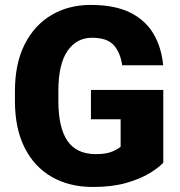

<svg xmlns="http://www.w3.org/2000/svg" viewBox="-20 -741 722 771"><path d="M635.7 -379.9V-87.9Q617.7 -67.9 580.3 -45.2Q543 -22.5 486.3 -6.3Q429.7 9.8 353 9.8Q258.8 9.8 188.2 -30.5Q117.7 -70.8 78.9 -147.9Q40 -225.1 40 -335.4V-375Q40 -485.8 79.1 -563Q118.2 -640.1 186.8 -680.7Q255.4 -721.2 343.8 -721.2Q441.9 -721.2 503.4 -690.2Q564.9 -659.2 596.7 -604.7Q628.4 -550.3 635.3 -479H470.7Q462.9 -531.7 436 -560.5Q409.2 -589.4 349.6 -589.4Q287.6 -589.4 251 -536.4Q214.4 -483.4 214.4 -376V-335.4Q214.4 -229 250.7 -175.5Q287.1 -122.1 365.2 -122.1Q406.2 -122.1 429.9 -132.1Q453.6 -142.1 464.4 -151.9V-262.2H345.2V-379.9Z"/></svg>

Font: Vazirmatn FD Black
Style: Regular
Weight: 900
Designer: Saber Rastikerdar
Foundry: Saber Rastikerdar
Version: Version 33.003